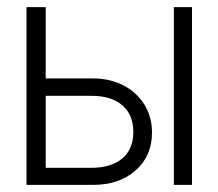

<svg xmlns="http://www.w3.org/2000/svg" viewBox="-20 -520 614 540"><path d="M469 -500V0H520V-500ZM235.5 -48H108.5V-250.5H237.5Q293.5 -250.5 324.2 -223.8Q355 -197 355 -149Q355 -100.5 323.8 -74.2Q292.5 -48 235.5 -48ZM240 -299.5H108.5V-500H54.5V0H241.5Q315.5 0 361.5 -40.8Q407.5 -81.5 407.5 -147Q407.5 -191.5 386 -226Q364.5 -260.5 326.8 -280Q289 -299.5 240 -299.5Z"/></svg>

Font: Overused Grotesk Light
Style: Regular
Weight: 300
Designer: RandomMaerks
Version: Version 0.005